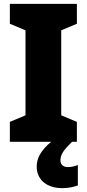

<svg xmlns="http://www.w3.org/2000/svg" viewBox="-20 -734 448 994"><path d="M293 96C293 66 309 43 353 0H378V-103L297 -137V-577L378 -611V-714H31V-611L112 -577V-137L31 -103V0H245C188 47 170 89 170 128C170 197 223 240 302 240C337 240 364 233 383 226V120C371 126 350 131 332 131C308 131 293 119 293 96Z"/></svg>

Font: Noto Sans Thai SemCond Blk
Style: Regular
Weight: 900
Width: 4
Designer: Monotype Design Team
Foundry: Monotype Imaging Inc.
Version: Version 2.002